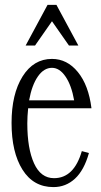

<svg xmlns="http://www.w3.org/2000/svg" viewBox="-20 -741 409 779"><path d="M259.8 -556.2 190.9 -654.8 122.1 -556.2H84L172.9 -721.2H209L297.9 -556.2ZM199.2 -18.1Q280.3 -18.1 312 -127.9L340.8 -120.1Q321.3 -50.3 284.2 -16.1Q247.1 18.1 196.8 18.1Q115.7 18.1 71.3 -52.5Q26.9 -123 26.9 -242.2Q26.9 -359.4 71.5 -430.7Q116.2 -502 190.9 -502Q252.4 -502 295.9 -448.7Q339.4 -395.5 351.1 -301.8H94.2Q90.8 -268.6 90.8 -240.2Q90.8 -138.2 118.2 -78.1Q145.5 -18.1 199.2 -18.1ZM190.9 -465.8Q158.2 -465.8 133.8 -430.9Q109.4 -396 98.1 -334H280.8Q270 -395 245.8 -430.4Q221.7 -465.8 190.9 -465.8Z"/></svg>

Font: Margherita Light
Style: Regular
Weight: 300
Designer: James Puckett
Foundry: Dunwich Type Founders
Version: Version 1.008;hotconv 1.0.109;makeotfexe 2.5.65596